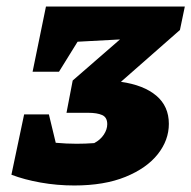

<svg xmlns="http://www.w3.org/2000/svg" viewBox="-20 -559 587 589"><path d="M15 -23 54 -208H130L151 -121Q184 -118 215 -118Q228 -118 241.5 -118.5Q255 -119 269 -120Q288 -130 298.5 -146Q309 -162 309 -178Q309 -199 293.5 -206Q278 -213 250 -213H184L203 -312L348 -438L218 -431L161 -339H80L121 -539H547L532 -467L351 -308Q421 -298 459.5 -265.5Q498 -233 498 -179Q498 -129 464 -86Q430 -43 365 -16.5Q300 10 208 10Q155 10 104.5 1Q54 -8 15 -23Z"/></svg>

Font: Piazzolla SC ExtraBold
Style: Italic
Weight: 800
Italic angle: -11.3°
Designer: Juan Pablo del Peral
Foundry: Huerta Tipografica
Version: Version 1.330